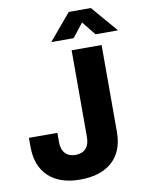

<svg xmlns="http://www.w3.org/2000/svg" viewBox="-102 -1018 838 1100"><g transform="rotate(-10 317.5 -468.0)"><path d="M274.9 10.7Q157.2 10.7 91.6 -50.3Q25.9 -111.3 25.9 -225.1V-275.9H191.4V-223.1Q191.4 -179.2 212.9 -156.2Q234.4 -133.3 272.9 -133.3Q311 -133.3 332.5 -156.2Q354 -179.2 354 -223.1V-727.5H528.3V-221.7Q528.3 -109.9 461.7 -49.6Q395 10.7 274.9 10.7ZM377.4 -793.9H248V-794.9L376 -946.8H504.4L634.8 -794.9V-793.9H504.9L440.4 -874Z"/></g></svg>

Font: Inter 28pt ExtraBold
Style: Regular
Weight: 800
Designer: Rasmus Andersson
Foundry: rsms
Version: Version 4.001;git-66647c0bb